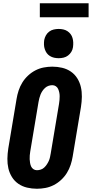

<svg xmlns="http://www.w3.org/2000/svg" viewBox="-20 -1153 565 1181"><path d="M207 8Q176 8 146.5 1Q117 -6 93 -22.5Q69 -39 53.5 -64Q38 -89 31.5 -117.5Q25 -146 25.5 -177Q26 -208 31 -240L82 -545Q86 -570 94.5 -596Q103 -622 117.5 -645.5Q132 -669 153 -688.5Q174 -708 198.5 -720.5Q223 -733 249.5 -738Q276 -743 302 -743Q333 -743 362.5 -736Q392 -729 416 -712.5Q440 -696 455.5 -671Q471 -646 477.5 -617.5Q484 -589 483.5 -558Q483 -527 478 -495L427 -190Q423 -165 414.5 -139Q406 -113 391.5 -89.5Q377 -66 356 -46.5Q335 -27 310.5 -14.5Q286 -2 259.5 3Q233 8 207 8ZM207 -106Q219 -106 231 -110Q243 -114 252 -122.5Q261 -131 268 -141.5Q275 -152 280 -163Q285 -174 287.5 -186Q290 -198 292 -209L343 -514Q345 -526 346 -538Q347 -550 347 -561.5Q347 -573 344.5 -584.5Q342 -596 337.5 -606Q333 -616 323.5 -622.5Q314 -629 302 -629Q290 -629 278.5 -625Q267 -621 257.5 -612.5Q248 -604 241 -593.5Q234 -583 229.5 -572Q225 -561 222 -549Q219 -537 217 -526L166 -221Q164 -209 163 -197Q162 -185 162.5 -173.5Q163 -162 165 -150.5Q167 -139 171.5 -129Q176 -119 185.5 -112.5Q195 -106 207 -106ZM341 -795Q327 -795 313 -798Q299 -801 287 -808.5Q275 -816 267.5 -826.5Q260 -837 255.5 -850.5Q251 -864 250.5 -878Q250 -892 252 -907Q255 -922 262.5 -935.5Q270 -949 282.5 -958.5Q295 -968 310.5 -971.5Q326 -975 341 -975Q355 -975 369 -972Q383 -969 394.5 -961.5Q406 -954 414 -943.5Q422 -933 426 -919.5Q430 -906 430.5 -892Q431 -878 429 -863Q427 -848 419 -834.5Q411 -821 398.5 -811.5Q386 -802 371 -798.5Q356 -795 341 -795ZM225 -1047V-1133H525V-1047Z"/></svg>

Font: Iosevka Term Curly Heavy
Style: Italic
Weight: 900
Italic angle: -9°
Designer: Belleve Invis
Foundry: Belleve Invis
Version: Version 32.3.0